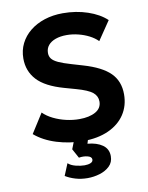

<svg xmlns="http://www.w3.org/2000/svg" viewBox="-100 -785 835 1082"><g transform="rotate(-10 317.5 -244.0)"><path d="M324.5 15Q247 15 174 -7.5Q101 -30 50.5 -73L121 -184Q144 -161 177.8 -144.5Q211.5 -128 249.8 -119.2Q288 -110.5 325 -110.5Q382 -110.5 417.5 -130.5Q453 -150.5 453 -189Q453 -220 428 -240.8Q403 -261.5 335 -280.5L271 -298.5Q165.5 -328 119 -378.5Q72.5 -429 72.5 -501Q72.5 -548 92 -587Q111.5 -626 146.8 -654.5Q182 -683 230.2 -698.8Q278.5 -714.5 335 -714.5Q411.5 -714.5 477.2 -692.2Q543 -670 584 -631.5L511 -524Q491 -544 462.8 -558.5Q434.5 -573 401.5 -581.2Q368.5 -589.5 335 -589.5Q299 -589.5 271.8 -579.8Q244.5 -570 229.5 -551.8Q214.5 -533.5 214.5 -508Q214.5 -488.5 225.2 -474.8Q236 -461 261.8 -449Q287.5 -437 332.5 -424L398.5 -404.5Q502.5 -374 549.5 -327Q596.5 -280 596.5 -205Q596.5 -140 563.8 -90.2Q531 -40.5 469.8 -12.8Q408.5 15 324.5 15ZM313.5 225Q275.5 225 243.2 215.2Q211 205.5 187 190.5L215 122.5Q230.5 137 258.2 144Q286 151 308.5 151Q329 151 343 145Q357 139 357 126Q357 110.5 333.8 104.5Q310.5 98.5 284 103L255 50L282.5 -20H361.5L345 34Q398 38.5 430.2 61.2Q462.5 84 462.5 125.5Q462.5 160.5 439.5 182.5Q416.5 204.5 382.2 214.8Q348 225 313.5 225Z"/></g></svg>

Font: Geologica SemiBold
Style: Regular
Weight: 600
Designer: Sindre Bremnes, Frode Helland
Foundry: Monokrom Skriftforlag AS
Version: Version 1.010;gftools[0.9.28]